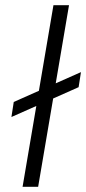

<svg xmlns="http://www.w3.org/2000/svg" viewBox="-20 -720 332 740"><path d="M24 -269 33 -327 292 -442 283 -384ZM67 0 186 -700H246L127 0Z"/></svg>

Font: Figtree Light Light
Style: Italic
Weight: 300
Italic angle: -9.5°
Version: Version 2.000